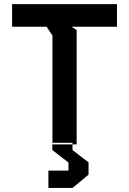

<svg xmlns="http://www.w3.org/2000/svg" viewBox="-20 -716 640 952"><path d="M40 -695.5V-583.5H211L240 -539.5V0H360V-567.5L334 -583.5H560V-695.5ZM220 130H319.5V90L239.5 28V-8H339.5V28L419 89V150L339.5 216H220Z"/></svg>

Font: Kode
Style: Regular
Weight: 400
Monospace: yes
Designer: Isa Ozler
Foundry: Kadena LLC
Version: Version 1.000;gftools[0.9.28]